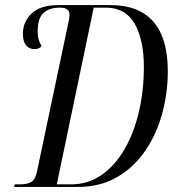

<svg xmlns="http://www.w3.org/2000/svg" viewBox="-20 -734 695 754"><path d="M35 0 38 -10H59Q85 -10 101.5 -18.5Q118 -27 125 -59L243 -619Q246 -634 249.5 -650Q253 -666 253 -676Q253 -704 216 -704Q172 -704 150 -682.5Q128 -661 128 -611Q128 -590 132 -578Q136 -566 143 -553Q134 -541 115 -541Q96 -541 83 -555.5Q70 -570 70 -602Q70 -648 104 -681Q138 -714 211 -714H414Q526 -714 582.5 -648.5Q639 -583 639 -455Q639 -368 616.5 -286.5Q594 -205 549.5 -140.5Q505 -76 439 -38Q373 0 287 0ZM259 -10Q326 -10 379 -47Q432 -84 469 -148Q506 -212 525.5 -295Q545 -378 545 -471Q545 -577 509 -640.5Q473 -704 395 -704H348L203 -10Z"/></svg>

Font: Noto Serif Display ExtraCondensed
Style: Italic
Weight: 400
Width: 2
Italic angle: -12°
Designer: Monotype Design Team
Foundry: Monotype Imaging Inc.
Version: Version 2.009